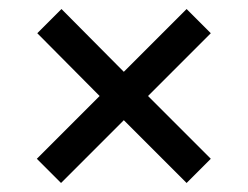

<svg xmlns="http://www.w3.org/2000/svg" viewBox="-20 -590 556 430"><path d="M452.1 -515.6 397.9 -569.8 257.3 -429.2 117.7 -569.8 63.5 -515.6 203.1 -375 62.5 -234.4 116.7 -180.2 257.3 -320.8 397.9 -180.2 452.1 -234.4 311.5 -375Z"/></svg>

Font: Manrope3 Medium
Style: Regular
Weight: 500
Width: 4
Designer: Mikhail Sharanda
Foundry: Mikhail Sharanda
Version: Version 3.000;PS 003.000;hotconv 1.0.88;makeotf.lib2.5.64775